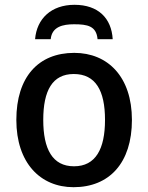

<svg xmlns="http://www.w3.org/2000/svg" viewBox="-20 -769 616 799"><path d="M290 -749C193 -749 133 -691 126 -606H191C196 -658 242 -668 288 -668C344 -668 381 -661 386 -606H449C444 -693 389 -749 290 -749ZM529 -270C529 -449 429 -549 289 -549C140 -549 48 -449 48 -270C48 -91 148 10 286 10C435 10 529 -91 529 -270ZM160 -270C160 -392 198 -461 287 -461C378 -461 417 -392 417 -270C417 -149 378 -77 288 -77C198 -77 160 -149 160 -270Z"/></svg>

Font: Noto Sans Thai Medium
Style: Regular
Weight: 500
Designer: Monotype Design Team
Foundry: Monotype Imaging Inc.
Version: Version 1.901